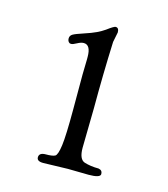

<svg xmlns="http://www.w3.org/2000/svg" viewBox="-75 -892 487 556"><g transform="rotate(15 168.5 -613.5)"><path d="M148 -673V-568C148 -516 146.7 -480 144 -460C141.3 -440 137.5 -428.7 132.5 -426C127.5 -423.3 118.3 -422 105 -422C91.7 -422 85 -417.3 85 -408C85 -400 91.3 -396 104 -396L178 -398L240 -397C263.3 -397 275 -400.8 275 -408.5C275 -416.2 271 -420.7 263 -422C247 -422 232.7 -424 220 -428C208.7 -432 203 -445.3 203 -468L205 -587C205 -653.7 206.3 -720.3 209 -787L215 -817C215 -826.3 211.7 -831 205 -831C201.7 -831 193.3 -826 180 -816C173.3 -811.3 165.5 -806.8 156.5 -802.5C147.5 -798.2 135.3 -793.5 120 -788.5C104.7 -783.5 94.5 -779.5 89.5 -776.5C84.5 -773.5 82 -769.2 82 -763.5C82 -757.8 84 -753.7 88 -751C88.7 -750.3 90.5 -750 93.5 -750C96.5 -750 101.7 -752 109 -756C116.3 -760 122.7 -762 128 -762C142 -762 149 -750 149 -726V-718Z"/></g></svg>

Font: Sorts Mill Goudy
Style: Regular
Weight: 400
Version: Version 003.101